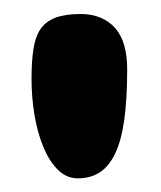

<svg xmlns="http://www.w3.org/2000/svg" viewBox="-20 -659 230 274"><path d="M91 -404.5Q75 -404.5 62.8 -416.5Q50.5 -428.5 42 -449Q33.5 -469.5 29.2 -494.8Q25 -520 25 -547Q25 -572 27.8 -589.5Q30.5 -607 38 -617.8Q45.5 -628.5 59.2 -633.8Q73 -639 95 -639Q111 -639 123.5 -633.8Q136 -628.5 144.5 -618.8Q153 -609 157.2 -594.5Q161.5 -580 161.5 -560Q161.5 -517 157.2 -487.2Q153 -457.5 144 -439.2Q135 -421 122 -412.8Q109 -404.5 91 -404.5Z"/></svg>

Font: Gluten
Style: Bold
Weight: 700
Designer: Tyler Finck
Foundry: Etcetera Type Company
Version: Version 1.204